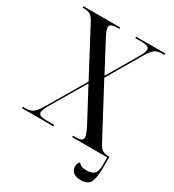

<svg xmlns="http://www.w3.org/2000/svg" viewBox="-214 -834 1043 1152"><g transform="rotate(30 307.5 -258.0)"><path d="M7 0V-10H27Q57 -10 75.5 -22.5Q94 -35 117 -73L273 -338L107 -651Q91 -683 75 -693.5Q59 -704 30 -704H20V-714H275V-704H259Q209 -704 209 -678Q209 -659 232 -616L338 -416L455 -615Q468 -637 475 -652.5Q482 -668 482 -679Q482 -704 433 -704H385V-714H587V-704H568Q541 -704 522.5 -691.5Q504 -679 482 -642L343 -405L525 -63Q541 -31 556.5 -20.5Q572 -10 600 -10H607V68Q607 131 592.5 164.5Q578 198 526 198Q495 198 476 184Q457 170 457 143Q457 120 471 108Q480 119 492.5 124.5Q505 130 527 130Q564 130 580.5 114Q597 98 597 58V0H354V-10H371Q398 -10 410 -16Q422 -22 422 -36Q422 -56 398 -103L278 -328L147 -106Q135 -87 125.5 -66.5Q116 -46 116 -34Q116 -10 167 -10H225V0Z"/></g></svg>

Font: Noto Serif Display SemiCondensed
Style: Regular
Weight: 400
Width: 4
Designer: Monotype Design Team
Foundry: Monotype Imaging Inc.
Version: Version 2.009